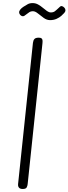

<svg xmlns="http://www.w3.org/2000/svg" viewBox="-20 -1254 454 1274"><path d="M130.5 0Q113.5 0 106 -8.8Q98.5 -17.5 100 -33L198.5 -969Q200.5 -986.5 208.5 -995.2Q216.5 -1004 236.5 -1004Q249.5 -1004 255.2 -999.8Q261 -995.5 262 -986.8Q263 -978 261.5 -964.5L163.5 -32.5Q162.5 -21 157 -10.5Q151.5 0 130.5 0ZM312 -1120.5Q290.5 -1120.5 270 -1135.2Q249.5 -1150 231.5 -1164.8Q213.5 -1179.5 198.5 -1179.5Q182 -1179.5 170.5 -1170.2Q159 -1161 141.5 -1149Q134.5 -1144.5 126.5 -1147Q118.5 -1149.5 113 -1156.5Q107.5 -1163.5 107 -1171.5Q106.5 -1181 114.8 -1191Q123 -1201 135.5 -1209Q150 -1218 163.5 -1225.8Q177 -1233.5 196.5 -1233.5Q216 -1233.5 232.8 -1224.2Q249.5 -1215 264 -1202.5Q278.5 -1190 291.8 -1180.8Q305 -1171.5 317.5 -1171.5Q333.5 -1171.5 344 -1179.2Q354.5 -1187 378 -1209.5Q384.5 -1215.5 392.8 -1212.8Q401 -1210 407.5 -1202.5Q414 -1195 414 -1187.5Q415 -1178 406.8 -1168.5Q398.5 -1159 386.5 -1148.5Q374 -1137.5 355.2 -1129Q336.5 -1120.5 312 -1120.5Z"/></svg>

Font: Edu NSW ACT Cursive
Style: Regular
Weight: 400
Designer: Tina and Corey Anderson, Eben Sorkin, Mirko Velimirovic
Foundry: Sorkin Type Co.
Version: Version 2.000